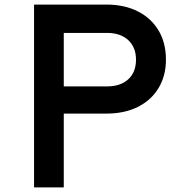

<svg xmlns="http://www.w3.org/2000/svg" viewBox="-20 -820 790 840"><path d="M129 0V-800H445Q524 -800 582.5 -770.5Q641 -741 673.5 -687Q706 -633 706 -559Q706 -488 673.5 -434.5Q641 -381 582.5 -352Q524 -323 445 -323H259V0ZM259 -442H448Q507 -442 541 -473Q575 -504 575 -559Q575 -613 541 -644.5Q507 -676 448 -676H259Z"/></svg>

Font: Martian Mono SemiExpanded Medium
Style: Regular
Weight: 500
Width: 6
Designer: Roman Shamin
Foundry: Evil Martians
Version: Version 1.000